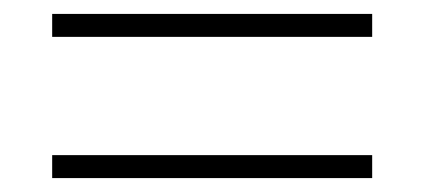

<svg xmlns="http://www.w3.org/2000/svg" viewBox="-20 -491 610 276"><path d="M55 -438V-471H515V-438ZM55 -235V-268H515V-235Z"/></svg>

Font: Noto Sans Armenian ExtraLight
Style: Regular
Weight: 250
Designer: Monotype Design Team
Foundry: Monotype Imaging Inc.
Version: Version 2.007